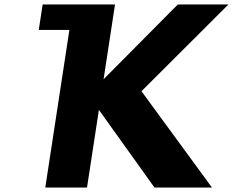

<svg xmlns="http://www.w3.org/2000/svg" viewBox="-20 -845 1049 865"><path d="M172.2 -825H498.2L446.7 -488L781.2 -825H1009.2L617.4 -434L935 0H676L425.6 -350L372 0H184L292.6 -710H154.6Z"/></svg>

Font: Sztylet
Style: BdObl
Weight: 700
Foundry: Cannot Into Space Fonts, PlusOne Fonts
Version: Version 0.12